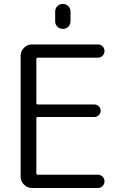

<svg xmlns="http://www.w3.org/2000/svg" viewBox="-20 -979 627 977"><path d="M171.9 -685.5Q165 -685.5 165 -677.7V-455.1Q165 -447.3 171.9 -447.3H460.9Q473.6 -447.3 482.9 -438Q492.2 -428.7 492.2 -415.5Q492.2 -402.3 482.9 -393.1Q473.6 -383.8 460.9 -383.8H171.9Q165 -383.8 165 -377V-97.7Q165 -89.8 171.9 -89.8H478.5Q492.2 -89.8 502 -80.1Q511.7 -70.3 511.7 -56.2Q511.7 -42 502 -32.2Q492.2 -22.5 478.5 -22.5H142.6Q119.1 -22.5 102.1 -39.6Q85 -56.6 85 -80.1V-695.3Q85 -718.8 102.1 -735.8Q119.1 -752.9 142.6 -752.9H478.5Q492.2 -752.9 502 -743.2Q511.7 -733.4 511.7 -719.2Q511.7 -705.1 502 -695.3Q492.2 -685.5 478.5 -685.5ZM260.7 -871.1V-919.9Q260.7 -936.5 272 -947.8Q283.2 -959 299.8 -959Q316.4 -959 327.6 -947.8Q338.9 -936.5 338.9 -919.9V-871.1Q338.9 -854.5 327.6 -843.3Q316.4 -832 299.8 -832Q283.2 -832 272 -843.3Q260.7 -854.5 260.7 -871.1Z"/></svg>

Font: Gen Jyuu Gothic P Normal
Style: Regular
Weight: 300
Designer: [Source Han Sans]
Ryoko NISHIZUKA  (kana & ideographs); Paul D. Hunt (Latin, Greek & Cyrillic); Wenlong ZHANG  (bopomofo
Version: Version 1.002.20150607